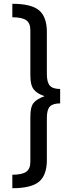

<svg xmlns="http://www.w3.org/2000/svg" viewBox="-20 -856 362 1012"><path d="M227 -687V-465Q227 -423 242.5 -405Q258 -387 297 -387V-311Q258 -311 242.5 -294Q227 -277 227 -235V-13Q227 67 186 101.5Q145 136 45 136V65Q96 65 118 49.5Q140 34 140 -3V-242Q140 -293 157.5 -314Q175 -335 215 -349Q176 -362 158 -384.5Q140 -407 140 -458V-697Q140 -734 118 -749.5Q96 -765 45 -765V-836Q145 -836 186 -801.5Q227 -767 227 -687Z"/></svg>

Font: Statis Sans
Style: Regular
Weight: 400
Designer: bBox Type GmbH
Foundry: bBox Type GmbH
Version: Version 1.000